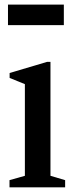

<svg xmlns="http://www.w3.org/2000/svg" viewBox="-20 -798 311 818"><path d="M14 -691H252V-778.5H14ZM20.5 0H257.5V-30.5L195 -49V-534.5H181L21 -487V-466L86 -439.5V-49L20.5 -30.5Z"/></svg>

Font: Libre Caslon Condensed SemiBold
Style: Regular
Weight: 600
Designer: Pablo Impallari, Rodrigo Fuenzalida, Katja Schimmel, Ertekin Erdin
Foundry: Pablo Impallari, Rodrigo Fuenzalida
Version: Version 2.000;gftools[0.9.33]